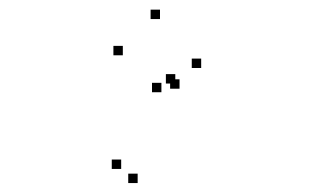

<svg xmlns="http://www.w3.org/2000/svg" viewBox="-20 -170 660 408"><path d="M361.5 18.5V-1.5H341.5V18.5ZM352.5 7.5V-12.5H332.5V7.5ZM237.5 189V169H217.5V189ZM272.5 219V199H252.5V219ZM407.5 -25.5V-45.5H387.5V-25.5ZM320 -129.5V-149.5H300V-129.5ZM241 -52.5V-72.5H221V-52.5ZM323 26V6H303V26Z"/></svg>

Font: Monaspace Krypton Dots Var
Style: Regular
Weight: 400
Designer: Riley Cran and the Lettermatic Team
Version: Version 1.100 (Monaspace Krypton Dots)